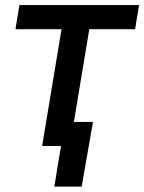

<svg xmlns="http://www.w3.org/2000/svg" viewBox="-20 -562 555 739"><path d="M142.1 0 216.8 -449.7H39.6L54.7 -542.5H515.1L500 -449.7H323.7L249 0ZM189 156.2 214.8 0H176.3L191.4 -92.8H337.9L294.4 156.2Z"/></svg>

Font: Inter 16pt Medium
Style: Italic
Weight: 500
Italic angle: -9.3988°
Version: Version 4.001;git-66647c0bb